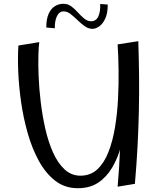

<svg xmlns="http://www.w3.org/2000/svg" viewBox="-20 -984 848 1012"><path d="M390 8Q322 8 271.5 -31Q221 -70 185 -135.5Q149 -201 126 -282Q103 -363 91 -447.5Q79 -532 76 -609.5Q73 -687 77 -744L187 -762Q184 -743 182.5 -695.5Q181 -648 183.5 -583.5Q186 -519 194.5 -447.5Q203 -376 218.5 -307Q234 -238 259 -181.5Q284 -125 320 -91.5Q356 -58 404 -58Q457 -58 493 -91.5Q529 -125 551.5 -182.5Q574 -240 586 -312Q598 -384 602 -461.5Q606 -539 605 -614Q604 -689 600 -750L657 -582Q656 -533 653.5 -471Q651 -409 643 -342.5Q635 -276 618 -213.5Q601 -151 571.5 -101Q542 -51 498 -21.5Q454 8 390 8ZM600 0Q609 -104 612.5 -194.5Q616 -285 615.5 -371.5Q615 -458 611 -550.5Q607 -643 600 -750L709 -767Q712 -674 713 -583.5Q714 -493 712 -401Q710 -309 705 -213.5Q700 -118 691 -15ZM269 -835 224 -839Q224 -884 236.5 -911.5Q249 -939 269.5 -951.5Q290 -964 314 -964Q338 -964 356.5 -950Q375 -936 391 -918Q407 -900 424 -886Q441 -872 460 -872Q487 -872 498.5 -898Q510 -924 508 -963L548 -960Q548 -914 534.5 -885.5Q521 -857 502.5 -844.5Q484 -832 468 -832Q446 -832 426.5 -846Q407 -860 388.5 -878Q370 -896 352 -910Q334 -924 316 -924Q292 -924 280 -898.5Q268 -873 269 -835Z"/></svg>

Font: Marhey Light
Style: Regular
Weight: 300
Designer: Nur Syamsi & Bustanul Arifin
Foundry: Namelatype
Version: Version 1.000